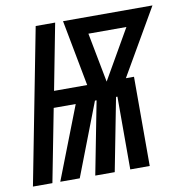

<svg xmlns="http://www.w3.org/2000/svg" viewBox="-107 -743 787 816"><g transform="rotate(-10 287.0 -335.0)"><path d="M-30 0 100 -670H184L129 -385H272L218 -670H604L439 -385H474V0H390V-314H384L323 0H239L300 -314H293L172 0H88L210 -314H115L54 0ZM356 -385 479 -599H315Z"/></g></svg>

Font: Lode Term
Style: Bold Italic
Weight: 700
Italic angle: -11°
Monospace: yes
Designer: Belleve Invis
Foundry: Belleve Invis
Version: Version 29.2.0